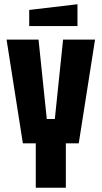

<svg xmlns="http://www.w3.org/2000/svg" viewBox="-20 -887 480 907"><path d="M149 0V-210H88L11 -700H162L201 -325H239L278 -700H429L352 -210H291V0ZM118 -764V-840L346 -867V-764Z"/></svg>

Font: Tektur Condensed SemiBold
Style: Regular
Weight: 600
Width: 3
Designer: Adam Jagosz
Foundry: Adam Jagosz
Version: Version 1.005;gftools[0.9.30]